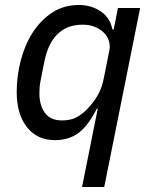

<svg xmlns="http://www.w3.org/2000/svg" viewBox="-20 -550 614 770"><path d="M372 -114H368Q336 -49 297 -18.5Q258 12 200 12Q129 12 88 -40Q47 -92 47 -182Q47 -244 63 -306.5Q79 -369 110.5 -418.5Q142 -468 188.5 -499Q235 -530 297 -530Q345 -530 383 -505Q421 -480 431 -432H436L453 -518H542L398 200H309ZM229 -67Q264 -67 288.5 -80.5Q313 -94 334 -117Q357 -142 373 -170Q389 -198 397 -240L419 -350Q422 -367 417 -385Q412 -403 398 -417.5Q384 -432 362.5 -441.5Q341 -451 311 -451Q249 -451 210.5 -413Q172 -375 158 -303L143 -228Q140 -213 139 -200.5Q138 -188 138 -176Q138 -128 160 -97.5Q182 -67 229 -67Z"/></svg>

Font: IBM Plex Sans Text
Style: Italic
Weight: 450
Italic angle: -11°
Designer: Mike Abbink, Paul van der Laan, Pieter van Rosmalen
Foundry: Bold Monday
Version: Version 3.005